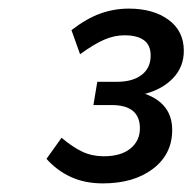

<svg xmlns="http://www.w3.org/2000/svg" viewBox="-20 -828 447 446"><path d="M219 -402Q177 -402 144.5 -417Q112 -432 88 -459L123 -508Q149 -486 171.5 -475.5Q194 -465 221 -465Q261 -465 283 -483Q305 -501 305 -530Q305 -557 288.5 -570.5Q272 -584 239 -584H197L206 -638H252Q288 -638 309 -654Q330 -670 330 -699Q330 -723 314.5 -734.5Q299 -746 269 -746Q246 -746 222.5 -736Q199 -726 166 -702L146 -758Q181 -785 213 -796.5Q245 -808 279 -808Q336 -808 371.5 -782Q407 -756 407 -710Q407 -673 382.5 -647Q358 -621 317 -610Q348 -599 364 -578Q380 -557 380 -526Q380 -470 335.5 -436Q291 -402 219 -402Z"/></svg>

Font: Gantari Medium
Style: Italic
Weight: 500
Italic angle: -10°
Designer: Anugrah Pasau
Foundry: Lafontype
Version: Version 1.000